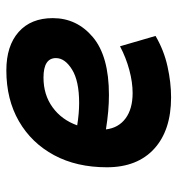

<svg xmlns="http://www.w3.org/2000/svg" viewBox="4 -572 577 626"><g transform="rotate(90 293.0 -258.5)"><path d="M209 9.8Q128.9 9.8 83.7 -30.3Q38.6 -70.3 38.6 -141.6Q38.6 -220.2 100.8 -272.5Q163.1 -324.7 289.1 -324.7Q314.5 -324.7 342.5 -322.3Q370.6 -319.8 401.4 -314.9Q396.5 -356 365.5 -378.9Q334.5 -401.9 282.7 -401.9Q247.6 -401.9 207.5 -391.1Q167.5 -380.4 130.4 -360.8L96.7 -476.6Q143.1 -503.9 195.8 -515.6Q248.5 -527.3 296.9 -527.3Q404.3 -527.3 464.6 -472.2Q524.9 -417 524.9 -317.9Q524.9 -219.2 485.4 -145.8Q445.8 -72.3 374.8 -31.2Q303.7 9.8 209 9.8ZM388.2 -221.2Q349.1 -227.5 315.4 -227.5Q243.2 -227.5 206.1 -204.3Q168.9 -181.2 168.9 -151.9Q168.9 -111.3 232.4 -111.3Q288.6 -111.3 329.3 -140.9Q370.1 -170.4 388.2 -221.2Z"/></g></svg>

Font: CaskaydiaCove NFP
Style: Bold Italic
Weight: 700
Italic angle: -10°
Designer: Aaron Bell
Foundry: Saja Typeworks
Version: Version 2111.001; VTT 6.35;Nerd Fonts 3.1.1